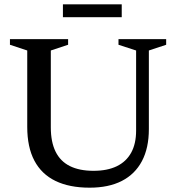

<svg xmlns="http://www.w3.org/2000/svg" viewBox="-20 -857 815 888"><path d="M609.5 -253V-623.5L528 -650V-676H748.5V-650L668.5 -623.5V-260Q668.5 -172.5 636.5 -112Q604.5 -51.5 543.5 -20.2Q482.5 11 394.5 11Q301 11 236.5 -20.2Q172 -51.5 139 -114Q106 -176.5 106 -270V-623.5L26 -650V-676H295V-650L215 -623.5V-268Q215 -200.5 237 -155.8Q259 -111 303 -89Q347 -67 412.5 -67Q476.5 -67 520.2 -88.2Q564 -109.5 586.8 -151Q609.5 -192.5 609.5 -253ZM271 -777.5V-837H543V-777.5Z"/></svg>

Font: Newsreader 16pt 16pt Medium
Style: Regular
Weight: 500
Version: Version 1.003